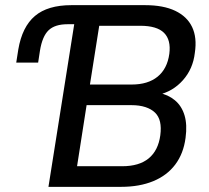

<svg xmlns="http://www.w3.org/2000/svg" viewBox="-20 -725 810 745"><path d="M168 0 268 -631H242Q193 -631 168.5 -607.5Q144 -584 135 -528L128 -482H43L51 -533Q66 -621 115.5 -663Q165 -705 257 -705H543Q614 -705 660 -683Q706 -661 725.5 -620Q745 -579 736 -520Q729 -458 690 -414Q651 -370 594 -357L595 -365Q632 -358 658.5 -336Q685 -314 696 -277.5Q707 -241 700 -190Q692 -129 660 -86.5Q628 -44 574.5 -22Q521 0 450 0ZM279 -80H454Q520 -80 557 -110.5Q594 -141 602 -200Q606 -230 601 -252Q596 -274 581.5 -288Q567 -302 544 -309.5Q521 -317 490 -317H316ZM329 -397H491Q554 -397 591.5 -427.5Q629 -458 637 -516Q644 -570 616.5 -597.5Q589 -625 524 -625H365Z"/></svg>

Font: Nunito Sans 10pt SemiCondensed SemiBold
Style: Italic
Weight: 600
Width: 4
Italic angle: -9°
Designer: Vernon Adams
Foundry: Vernon Adams
Version: Version 3.101;gftools[0.9.27]